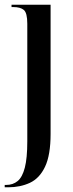

<svg xmlns="http://www.w3.org/2000/svg" viewBox="-26 -556 312 816"><path d="M-6 240V230H0Q29 230 49 213.5Q69 197 79.5 156.5Q90 116 90 45V-455Q90 -501 75.5 -513.5Q61 -526 30 -526H23V-536H189V13Q189 103 165.5 152.5Q142 202 101 221Q60 240 9 240Z"/></svg>

Font: Noto Serif Display ExtraCondensed Medium
Style: Regular
Weight: 500
Width: 2
Designer: Monotype Design Team
Foundry: Monotype Imaging Inc.
Version: Version 2.009